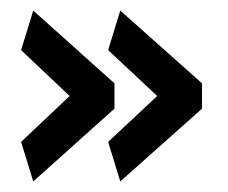

<svg xmlns="http://www.w3.org/2000/svg" viewBox="-20 -427 433 364"><path d="M197 -269 43 -407 20 -332 112 -245 20 -158 43 -83 197 -221ZM363 -269 208 -407 185 -332 278 -245 185 -158 208 -83 363 -221Z"/></svg>

Font: Catamaran SemiBold
Style: Regular
Weight: 600
Designer: Pria Ravichandran
Version: Version 2.000